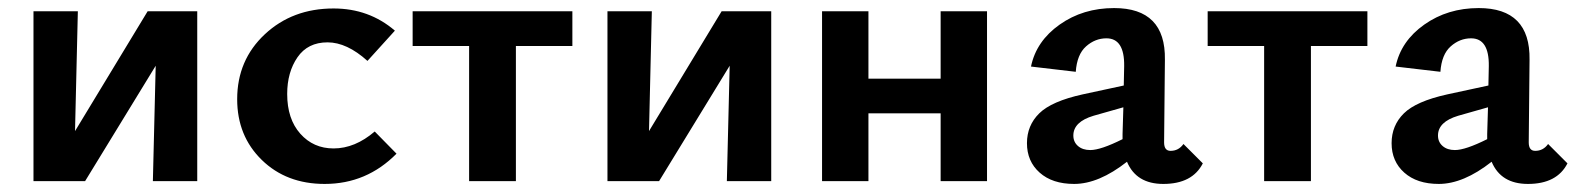

<svg xmlns="http://www.w3.org/2000/svg" viewBox="-20 -449 3906 476"><path d="M469 -421V0H359L366 -286L191 0H63V-421H173L166 -124L346 -421Z M785 7Q690 7 629 -52.5Q568 -112 568 -203Q568 -300 636.5 -364Q705 -428 807 -428Q895 -428 959 -373L891 -298Q840 -344 792 -344Q743 -344 717.5 -307Q692 -270 692 -216Q692 -154 724.5 -117.5Q757 -81 807 -81Q860 -81 909 -123L963 -68Q889 7 785 7Z M1399 -421V-335H1259V0H1143V-335H1003V-421Z M1892 -421V0H1782L1789 -286L1614 0H1486V-421H1596L1589 -124L1769 -421Z M2312 -421H2427V0H2312V-168H2133V0H2018V-421H2133V-254H2312Z M2914 -92 2962 -44Q2936 7 2864 7Q2797 7 2774 -48Q2704 7 2643 7Q2589 7 2557.5 -21Q2526 -49 2526 -94Q2526 -138 2556.5 -168Q2587 -198 2664 -215L2766 -237L2767 -285Q2768 -354 2723 -354Q2695 -354 2672.5 -334Q2650 -314 2647 -271L2536 -284Q2549 -347 2607 -388Q2665 -429 2742 -429Q2870 -429 2868 -301L2866 -96Q2866 -75 2882 -75Q2902 -75 2914 -92ZM2683 -77Q2709 -77 2763 -104V-117L2765 -183L2691 -162Q2641 -147 2641 -113Q2641 -97 2652.5 -87Q2664 -77 2683 -77Z M3370 -421V-335H3230V0H3114V-335H2974V-421Z M3818 -92 3866 -44Q3840 7 3768 7Q3701 7 3678 -48Q3608 7 3547 7Q3493 7 3461.5 -21Q3430 -49 3430 -94Q3430 -138 3460.5 -168Q3491 -198 3568 -215L3670 -237L3671 -285Q3672 -354 3627 -354Q3599 -354 3576.5 -334Q3554 -314 3551 -271L3440 -284Q3453 -347 3511 -388Q3569 -429 3646 -429Q3774 -429 3772 -301L3770 -96Q3770 -75 3786 -75Q3806 -75 3818 -92ZM3587 -77Q3613 -77 3667 -104V-117L3669 -183L3595 -162Q3545 -147 3545 -113Q3545 -97 3556.5 -87Q3568 -77 3587 -77Z"/></svg>

Font: EauTest
Style: Bold
Weight: 700
Designer: Christian Thalmann (Catharsis Fonts)
Version: Version 0.001;PS 000.001;hotconv 1.0.88;makeotf.lib2.5.64775